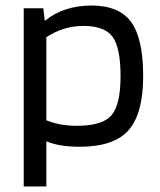

<svg xmlns="http://www.w3.org/2000/svg" viewBox="-20 -524 581 696"><path d="M148 152H66V-494H137L142 -450H145Q176 -476 219 -490Q262 -504 311 -504Q412 -504 455.5 -444Q499 -384 499 -248Q499 -112 446 -52Q393 8 269 8Q232 8 201.5 3Q171 -2 148 -12ZM417 -248Q417 -350 388.5 -390Q360 -430 282 -430Q245 -430 211.5 -419.5Q178 -409 148 -389V-88Q173 -78 199.5 -73Q226 -68 259 -68Q352 -68 384.5 -106.5Q417 -145 417 -248Z"/></svg>

Font: Blinker
Style: Regular
Weight: 400
Designer: Juergen Huber
Foundry: supertype
Version: Version 1.017;hotconv 1.0.117;makeotfexe 2.5.65602